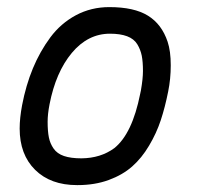

<svg xmlns="http://www.w3.org/2000/svg" viewBox="-20 -524 558 543"><path d="M303.2 -105Q354 -145.5 376.5 -258.8Q377 -260.3 377.4 -263.2Q377.9 -266.1 378.4 -267.6Q384.3 -301.3 384.3 -323.2Q384.3 -349.1 380.9 -366.5Q377.4 -383.8 368.2 -398.9Q358.9 -414.1 339.6 -421.4Q320.3 -428.7 291 -428.7Q228.5 -428.7 183.1 -374.3Q137.7 -319.8 120.1 -229Q114.7 -201.2 114.7 -179.7Q114.7 -152.8 118.2 -135.5Q121.6 -118.2 131.6 -103.8Q141.6 -89.4 160.9 -82.8Q180.2 -76.2 210.4 -76.2Q264.6 -76.7 303.2 -105ZM198.7 -0.5H197.8Q123 -0.5 79.3 -43.7Q35.6 -86.9 35.6 -160.6Q35.6 -189.9 42.5 -226.6Q53.2 -282.7 73 -330.6Q92.8 -378.4 122.3 -418.2Q151.9 -458 194.8 -481Q237.8 -503.9 289.1 -503.9Q359.4 -503.9 398.4 -479.7Q437.5 -455.6 454.1 -405.8Q462.9 -379.4 462.9 -339.4Q462.9 -300.8 455.6 -265.1Q446.8 -220.7 434.6 -183.8Q422.4 -147 401.6 -112.1Q380.9 -77.1 353.8 -53.2Q326.7 -29.3 287.4 -14.9Q248 -0.5 199.7 -0.5Z"/></svg>

Font: Fantasque Sans Mono
Style: Italic
Weight: 400
Italic angle: -11°
Monospace: yes
Designer: Jany Belluz
Version: Version 1.8.0 ; ttfautohint (v1.8.2)